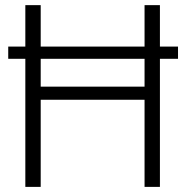

<svg xmlns="http://www.w3.org/2000/svg" viewBox="-20 -731 729 751"><path d="M139.2 -710.9V-548.8H545.4V-710.9H605.5V-548.8H676.3V-501H605.5V0H545.4V-340.8H139.2V0H79.1V-501H12.2V-548.8H79.1V-710.9ZM139.2 -392.1H545.4V-501H139.2Z"/></svg>

Font: Vazirmatn RD ExtraLight
Style: Regular
Weight: 200
Designer: Saber Rastikerdar
Foundry: Saber Rastikerdar
Version: Version 32.102